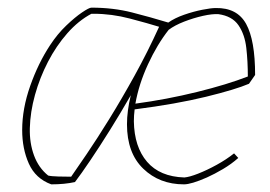

<svg xmlns="http://www.w3.org/2000/svg" viewBox="-20 -476 707 502"><path d="M114 6Q73 -9 55.5 -48Q38 -87 38 -136Q38 -192 59 -251.5Q80 -311 111 -358Q130 -387 153 -409Q176 -431 194.5 -443.5Q213 -456 219 -456Q276 -456 325 -443.5Q374 -431 420 -417Q437 -429 461.5 -437.5Q486 -446 509 -450.5Q532 -455 544 -455Q600 -456 623.5 -413.5Q647 -371 647 -280L631 -257Q596 -242 518.5 -223Q441 -204 332 -190Q330 -174 330 -159Q331 -92 364.5 -53Q398 -14 462 -12Q475 -13 498 -22Q521 -31 546.5 -45Q572 -59 592 -75L603 -63Q585 -47 563 -34Q541 -21 521 -12Q480 6 461 6Q397 6 354.5 -35Q312 -76 312 -151Q312 -186 322 -227Q295 -180 267.5 -136Q240 -92 216 -56.5Q192 -21 176 0Q149 6 114 6ZM166 -14Q180 -34 206.5 -73Q233 -112 265.5 -164.5Q298 -217 332 -278.5Q366 -340 396 -406Q367 -415 319.5 -427.5Q272 -440 225 -440H219Q185 -422 156 -389Q127 -356 105.5 -314.5Q84 -273 71.5 -228Q59 -183 58 -141Q57 -102 69 -69.5Q81 -37 106 -17Q114 -15 133 -14.5Q152 -14 166 -14ZM421 -398Q391 -360 367 -308Q343 -256 334 -205Q416 -216 495 -235.5Q574 -255 628 -276Q628 -315 624 -350.5Q620 -386 603.5 -410Q587 -434 551 -439Q535 -440 510.5 -434.5Q486 -429 461.5 -419.5Q437 -410 421 -398Z"/></svg>

Font: Labrada Thin
Style: Italic
Weight: 100
Italic angle: -7°
Designer: Mercedes Jáuregui
Foundry: Omnibus-Type Team
Version: Version 1.000; ttfautohint (v1.8.4.7-5d5b)